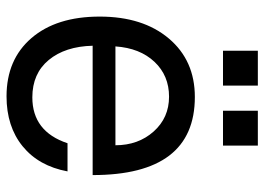

<svg xmlns="http://www.w3.org/2000/svg" viewBox="-128 -638 790 573"><g transform="rotate(90 266.5 -352.0)"><path d="M415 -727V-623H311V-727ZM236 -727V-623H132V-727ZM119 -302H414Q414 -370 373 -416Q332 -462 269 -462Q206 -462 165 -418.5Q124 -375 119 -302ZM503 -234H117Q119 -152 159.5 -103Q200 -54 271 -54Q373 -54 408 -159H492Q476 -73 417 -25Q358 23 268 23Q158 23 94 -51.5Q30 -126 30 -255Q30 -384 95.5 -461.5Q161 -539 270 -539Q503 -539 503 -234Z"/></g></svg>

Font: Autonym
Style: Regular
Weight: 500
Version: Version 1.0.20131126